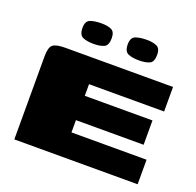

<svg xmlns="http://www.w3.org/2000/svg" viewBox="-112 -735 871 853"><g transform="rotate(20 324.0 -308.5)"><path d="M40 0V-393Q40 -435 55 -447.5Q70 -460 114 -460H623V-344H268V-289H588V-174H268V-116H623V0ZM439 -519Q408 -519 388.5 -527.5Q369 -536 369 -570Q369 -602 390 -609.5Q411 -617 442 -617Q472 -617 490 -608.5Q508 -600 508 -570Q508 -536 489.5 -527.5Q471 -519 439 -519ZM225 -519Q194 -519 174.5 -527.5Q155 -536 155 -570Q155 -602 176 -609.5Q197 -617 228 -617Q258 -617 275.5 -608.5Q293 -600 293 -570Q293 -536 274.5 -527.5Q256 -519 225 -519Z"/></g></svg>

Font: Genos Black
Style: Regular
Weight: 900
Designer: Robert E. Leuschke
Foundry: Robert E. Leuschke
Version: Version 1.010